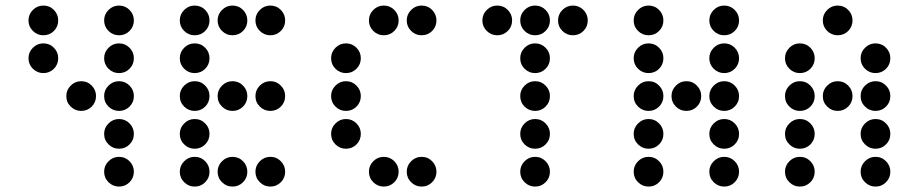

<svg xmlns="http://www.w3.org/2000/svg" viewBox="-20 -689 3321 694"><path d="M190.4 -615.2Q190.4 -592.8 174.8 -577.1Q159.2 -561.5 136.7 -561.5Q114.7 -561.5 98.9 -577.1Q83 -592.8 83 -615.2Q83 -637.2 98.9 -653.1Q114.7 -668.9 136.7 -668.9Q159.2 -668.9 174.8 -653.1Q190.4 -637.2 190.4 -615.2ZM463.9 -615.2Q463.9 -592.8 448.2 -577.1Q432.6 -561.5 410.2 -561.5Q388.2 -561.5 372.3 -577.1Q356.4 -592.8 356.4 -615.2Q356.4 -637.2 372.3 -653.1Q388.2 -668.9 410.2 -668.9Q432.6 -668.9 448.2 -653.1Q463.9 -637.2 463.9 -615.2ZM190.4 -478.5Q190.4 -456.1 174.8 -440.4Q159.2 -424.8 136.7 -424.8Q114.7 -424.8 98.9 -440.4Q83 -456.1 83 -478.5Q83 -500.5 98.9 -516.4Q114.7 -532.2 136.7 -532.2Q159.2 -532.2 174.8 -516.4Q190.4 -500.5 190.4 -478.5ZM463.9 -478.5Q463.9 -456.1 448.2 -440.4Q432.6 -424.8 410.2 -424.8Q388.2 -424.8 372.3 -440.4Q356.4 -456.1 356.4 -478.5Q356.4 -500.5 372.3 -516.4Q388.2 -532.2 410.2 -532.2Q432.6 -532.2 448.2 -516.4Q463.9 -500.5 463.9 -478.5ZM327.1 -341.8Q327.1 -319.3 311.5 -303.7Q295.9 -288.1 273.4 -288.1Q251.5 -288.1 235.6 -303.7Q219.7 -319.3 219.7 -341.8Q219.7 -363.8 235.6 -379.6Q251.5 -395.5 273.4 -395.5Q295.9 -395.5 311.5 -379.6Q327.1 -363.8 327.1 -341.8ZM463.9 -341.8Q463.9 -319.3 448.2 -303.7Q432.6 -288.1 410.2 -288.1Q388.2 -288.1 372.3 -303.7Q356.4 -319.3 356.4 -341.8Q356.4 -363.8 372.3 -379.6Q388.2 -395.5 410.2 -395.5Q432.6 -395.5 448.2 -379.6Q463.9 -363.8 463.9 -341.8ZM463.9 -205.1Q463.9 -182.6 448.2 -167Q432.6 -151.4 410.2 -151.4Q388.2 -151.4 372.3 -167Q356.4 -182.6 356.4 -205.1Q356.4 -227.1 372.3 -242.9Q388.2 -258.8 410.2 -258.8Q432.6 -258.8 448.2 -242.9Q463.9 -227.1 463.9 -205.1ZM463.9 -68.4Q463.9 -45.9 448.2 -30.3Q432.6 -14.6 410.2 -14.6Q388.2 -14.6 372.3 -30.3Q356.4 -45.9 356.4 -68.4Q356.4 -90.3 372.3 -106.2Q388.2 -122.1 410.2 -122.1Q432.6 -122.1 448.2 -106.2Q463.9 -90.3 463.9 -68.4Z M737.3 -615.2Q737.3 -592.8 721.7 -577.1Q706.1 -561.5 683.6 -561.5Q661.6 -561.5 645.8 -577.1Q629.9 -592.8 629.9 -615.2Q629.9 -637.2 645.8 -653.1Q661.6 -668.9 683.6 -668.9Q706.1 -668.9 721.7 -653.1Q737.3 -637.2 737.3 -615.2ZM874 -615.2Q874 -592.8 858.4 -577.1Q842.8 -561.5 820.3 -561.5Q798.3 -561.5 782.5 -577.1Q766.6 -592.8 766.6 -615.2Q766.6 -637.2 782.5 -653.1Q798.3 -668.9 820.3 -668.9Q842.8 -668.9 858.4 -653.1Q874 -637.2 874 -615.2ZM1010.7 -615.2Q1010.7 -592.8 995.1 -577.1Q979.5 -561.5 957 -561.5Q935.1 -561.5 919.2 -577.1Q903.3 -592.8 903.3 -615.2Q903.3 -637.2 919.2 -653.1Q935.1 -668.9 957 -668.9Q979.5 -668.9 995.1 -653.1Q1010.7 -637.2 1010.7 -615.2ZM737.3 -478.5Q737.3 -456.1 721.7 -440.4Q706.1 -424.8 683.6 -424.8Q661.6 -424.8 645.8 -440.4Q629.9 -456.1 629.9 -478.5Q629.9 -500.5 645.8 -516.4Q661.6 -532.2 683.6 -532.2Q706.1 -532.2 721.7 -516.4Q737.3 -500.5 737.3 -478.5ZM737.3 -341.8Q737.3 -319.3 721.7 -303.7Q706.1 -288.1 683.6 -288.1Q661.6 -288.1 645.8 -303.7Q629.9 -319.3 629.9 -341.8Q629.9 -363.8 645.8 -379.6Q661.6 -395.5 683.6 -395.5Q706.1 -395.5 721.7 -379.6Q737.3 -363.8 737.3 -341.8ZM874 -341.8Q874 -319.3 858.4 -303.7Q842.8 -288.1 820.3 -288.1Q798.3 -288.1 782.5 -303.7Q766.6 -319.3 766.6 -341.8Q766.6 -363.8 782.5 -379.6Q798.3 -395.5 820.3 -395.5Q842.8 -395.5 858.4 -379.6Q874 -363.8 874 -341.8ZM1010.7 -341.8Q1010.7 -319.3 995.1 -303.7Q979.5 -288.1 957 -288.1Q935.1 -288.1 919.2 -303.7Q903.3 -319.3 903.3 -341.8Q903.3 -363.8 919.2 -379.6Q935.1 -395.5 957 -395.5Q979.5 -395.5 995.1 -379.6Q1010.7 -363.8 1010.7 -341.8ZM737.3 -205.1Q737.3 -182.6 721.7 -167Q706.1 -151.4 683.6 -151.4Q661.6 -151.4 645.8 -167Q629.9 -182.6 629.9 -205.1Q629.9 -227.1 645.8 -242.9Q661.6 -258.8 683.6 -258.8Q706.1 -258.8 721.7 -242.9Q737.3 -227.1 737.3 -205.1ZM737.3 -68.4Q737.3 -45.9 721.7 -30.3Q706.1 -14.6 683.6 -14.6Q661.6 -14.6 645.8 -30.3Q629.9 -45.9 629.9 -68.4Q629.9 -90.3 645.8 -106.2Q661.6 -122.1 683.6 -122.1Q706.1 -122.1 721.7 -106.2Q737.3 -90.3 737.3 -68.4ZM874 -68.4Q874 -45.9 858.4 -30.3Q842.8 -14.6 820.3 -14.6Q798.3 -14.6 782.5 -30.3Q766.6 -45.9 766.6 -68.4Q766.6 -90.3 782.5 -106.2Q798.3 -122.1 820.3 -122.1Q842.8 -122.1 858.4 -106.2Q874 -90.3 874 -68.4ZM1010.7 -68.4Q1010.7 -45.9 995.1 -30.3Q979.5 -14.6 957 -14.6Q935.1 -14.6 919.2 -30.3Q903.3 -45.9 903.3 -68.4Q903.3 -90.3 919.2 -106.2Q935.1 -122.1 957 -122.1Q979.5 -122.1 995.1 -106.2Q1010.7 -90.3 1010.7 -68.4Z M1420.9 -615.2Q1420.9 -592.8 1405.3 -577.1Q1389.6 -561.5 1367.2 -561.5Q1345.2 -561.5 1329.3 -577.1Q1313.5 -592.8 1313.5 -615.2Q1313.5 -637.2 1329.3 -653.1Q1345.2 -668.9 1367.2 -668.9Q1389.6 -668.9 1405.3 -653.1Q1420.9 -637.2 1420.9 -615.2ZM1557.6 -615.2Q1557.6 -592.8 1542 -577.1Q1526.4 -561.5 1503.9 -561.5Q1481.9 -561.5 1466.1 -577.1Q1450.2 -592.8 1450.2 -615.2Q1450.2 -637.2 1466.1 -653.1Q1481.9 -668.9 1503.9 -668.9Q1526.4 -668.9 1542 -653.1Q1557.6 -637.2 1557.6 -615.2ZM1284.2 -478.5Q1284.2 -456.1 1268.6 -440.4Q1252.9 -424.8 1230.5 -424.8Q1208.5 -424.8 1192.6 -440.4Q1176.8 -456.1 1176.8 -478.5Q1176.8 -500.5 1192.6 -516.4Q1208.5 -532.2 1230.5 -532.2Q1252.9 -532.2 1268.6 -516.4Q1284.2 -500.5 1284.2 -478.5ZM1284.2 -341.8Q1284.2 -319.3 1268.6 -303.7Q1252.9 -288.1 1230.5 -288.1Q1208.5 -288.1 1192.6 -303.7Q1176.8 -319.3 1176.8 -341.8Q1176.8 -363.8 1192.6 -379.6Q1208.5 -395.5 1230.5 -395.5Q1252.9 -395.5 1268.6 -379.6Q1284.2 -363.8 1284.2 -341.8ZM1284.2 -205.1Q1284.2 -182.6 1268.6 -167Q1252.9 -151.4 1230.5 -151.4Q1208.5 -151.4 1192.6 -167Q1176.8 -182.6 1176.8 -205.1Q1176.8 -227.1 1192.6 -242.9Q1208.5 -258.8 1230.5 -258.8Q1252.9 -258.8 1268.6 -242.9Q1284.2 -227.1 1284.2 -205.1ZM1420.9 -68.4Q1420.9 -45.9 1405.3 -30.3Q1389.6 -14.6 1367.2 -14.6Q1345.2 -14.6 1329.3 -30.3Q1313.5 -45.9 1313.5 -68.4Q1313.5 -90.3 1329.3 -106.2Q1345.2 -122.1 1367.2 -122.1Q1389.6 -122.1 1405.3 -106.2Q1420.9 -90.3 1420.9 -68.4ZM1557.6 -68.4Q1557.6 -45.9 1542 -30.3Q1526.4 -14.6 1503.9 -14.6Q1481.9 -14.6 1466.1 -30.3Q1450.2 -45.9 1450.2 -68.4Q1450.2 -90.3 1466.1 -106.2Q1481.9 -122.1 1503.9 -122.1Q1526.4 -122.1 1542 -106.2Q1557.6 -90.3 1557.6 -68.4Z M1831.1 -615.2Q1831.1 -592.8 1815.4 -577.1Q1799.8 -561.5 1777.3 -561.5Q1755.4 -561.5 1739.5 -577.1Q1723.6 -592.8 1723.6 -615.2Q1723.6 -637.2 1739.5 -653.1Q1755.4 -668.9 1777.3 -668.9Q1799.8 -668.9 1815.4 -653.1Q1831.1 -637.2 1831.1 -615.2ZM1967.8 -615.2Q1967.8 -592.8 1952.1 -577.1Q1936.5 -561.5 1914.1 -561.5Q1892.1 -561.5 1876.2 -577.1Q1860.4 -592.8 1860.4 -615.2Q1860.4 -637.2 1876.2 -653.1Q1892.1 -668.9 1914.1 -668.9Q1936.5 -668.9 1952.1 -653.1Q1967.8 -637.2 1967.8 -615.2ZM2104.5 -615.2Q2104.5 -592.8 2088.9 -577.1Q2073.2 -561.5 2050.8 -561.5Q2028.8 -561.5 2012.9 -577.1Q1997.1 -592.8 1997.1 -615.2Q1997.1 -637.2 2012.9 -653.1Q2028.8 -668.9 2050.8 -668.9Q2073.2 -668.9 2088.9 -653.1Q2104.5 -637.2 2104.5 -615.2ZM1967.8 -478.5Q1967.8 -456.1 1952.1 -440.4Q1936.5 -424.8 1914.1 -424.8Q1892.1 -424.8 1876.2 -440.4Q1860.4 -456.1 1860.4 -478.5Q1860.4 -500.5 1876.2 -516.4Q1892.1 -532.2 1914.1 -532.2Q1936.5 -532.2 1952.1 -516.4Q1967.8 -500.5 1967.8 -478.5ZM1967.8 -341.8Q1967.8 -319.3 1952.1 -303.7Q1936.5 -288.1 1914.1 -288.1Q1892.1 -288.1 1876.2 -303.7Q1860.4 -319.3 1860.4 -341.8Q1860.4 -363.8 1876.2 -379.6Q1892.1 -395.5 1914.1 -395.5Q1936.5 -395.5 1952.1 -379.6Q1967.8 -363.8 1967.8 -341.8ZM1967.8 -205.1Q1967.8 -182.6 1952.1 -167Q1936.5 -151.4 1914.1 -151.4Q1892.1 -151.4 1876.2 -167Q1860.4 -182.6 1860.4 -205.1Q1860.4 -227.1 1876.2 -242.9Q1892.1 -258.8 1914.1 -258.8Q1936.5 -258.8 1952.1 -242.9Q1967.8 -227.1 1967.8 -205.1ZM1967.8 -68.4Q1967.8 -45.9 1952.1 -30.3Q1936.5 -14.6 1914.1 -14.6Q1892.1 -14.6 1876.2 -30.3Q1860.4 -45.9 1860.4 -68.4Q1860.4 -90.3 1876.2 -106.2Q1892.1 -122.1 1914.1 -122.1Q1936.5 -122.1 1952.1 -106.2Q1967.8 -90.3 1967.8 -68.4Z M2377.9 -615.2Q2377.9 -592.8 2362.3 -577.1Q2346.7 -561.5 2324.2 -561.5Q2302.2 -561.5 2286.4 -577.1Q2270.5 -592.8 2270.5 -615.2Q2270.5 -637.2 2286.4 -653.1Q2302.2 -668.9 2324.2 -668.9Q2346.7 -668.9 2362.3 -653.1Q2377.9 -637.2 2377.9 -615.2ZM2651.4 -615.2Q2651.4 -592.8 2635.7 -577.1Q2620.1 -561.5 2597.7 -561.5Q2575.7 -561.5 2559.8 -577.1Q2543.9 -592.8 2543.9 -615.2Q2543.9 -637.2 2559.8 -653.1Q2575.7 -668.9 2597.7 -668.9Q2620.1 -668.9 2635.7 -653.1Q2651.4 -637.2 2651.4 -615.2ZM2377.9 -478.5Q2377.9 -456.1 2362.3 -440.4Q2346.7 -424.8 2324.2 -424.8Q2302.2 -424.8 2286.4 -440.4Q2270.5 -456.1 2270.5 -478.5Q2270.5 -500.5 2286.4 -516.4Q2302.2 -532.2 2324.2 -532.2Q2346.7 -532.2 2362.3 -516.4Q2377.9 -500.5 2377.9 -478.5ZM2651.4 -478.5Q2651.4 -456.1 2635.7 -440.4Q2620.1 -424.8 2597.7 -424.8Q2575.7 -424.8 2559.8 -440.4Q2543.9 -456.1 2543.9 -478.5Q2543.9 -500.5 2559.8 -516.4Q2575.7 -532.2 2597.7 -532.2Q2620.1 -532.2 2635.7 -516.4Q2651.4 -500.5 2651.4 -478.5ZM2377.9 -341.8Q2377.9 -319.3 2362.3 -303.7Q2346.7 -288.1 2324.2 -288.1Q2302.2 -288.1 2286.4 -303.7Q2270.5 -319.3 2270.5 -341.8Q2270.5 -363.8 2286.4 -379.6Q2302.2 -395.5 2324.2 -395.5Q2346.7 -395.5 2362.3 -379.6Q2377.9 -363.8 2377.9 -341.8ZM2514.6 -341.8Q2514.6 -319.3 2499 -303.7Q2483.4 -288.1 2460.9 -288.1Q2439 -288.1 2423.1 -303.7Q2407.2 -319.3 2407.2 -341.8Q2407.2 -363.8 2423.1 -379.6Q2439 -395.5 2460.9 -395.5Q2483.4 -395.5 2499 -379.6Q2514.6 -363.8 2514.6 -341.8ZM2651.4 -341.8Q2651.4 -319.3 2635.7 -303.7Q2620.1 -288.1 2597.7 -288.1Q2575.7 -288.1 2559.8 -303.7Q2543.9 -319.3 2543.9 -341.8Q2543.9 -363.8 2559.8 -379.6Q2575.7 -395.5 2597.7 -395.5Q2620.1 -395.5 2635.7 -379.6Q2651.4 -363.8 2651.4 -341.8ZM2377.9 -205.1Q2377.9 -182.6 2362.3 -167Q2346.7 -151.4 2324.2 -151.4Q2302.2 -151.4 2286.4 -167Q2270.5 -182.6 2270.5 -205.1Q2270.5 -227.1 2286.4 -242.9Q2302.2 -258.8 2324.2 -258.8Q2346.7 -258.8 2362.3 -242.9Q2377.9 -227.1 2377.9 -205.1ZM2651.4 -205.1Q2651.4 -182.6 2635.7 -167Q2620.1 -151.4 2597.7 -151.4Q2575.7 -151.4 2559.8 -167Q2543.9 -182.6 2543.9 -205.1Q2543.9 -227.1 2559.8 -242.9Q2575.7 -258.8 2597.7 -258.8Q2620.1 -258.8 2635.7 -242.9Q2651.4 -227.1 2651.4 -205.1ZM2377.9 -68.4Q2377.9 -45.9 2362.3 -30.3Q2346.7 -14.6 2324.2 -14.6Q2302.2 -14.6 2286.4 -30.3Q2270.5 -45.9 2270.5 -68.4Q2270.5 -90.3 2286.4 -106.2Q2302.2 -122.1 2324.2 -122.1Q2346.7 -122.1 2362.3 -106.2Q2377.9 -90.3 2377.9 -68.4ZM2651.4 -68.4Q2651.4 -45.9 2635.7 -30.3Q2620.1 -14.6 2597.7 -14.6Q2575.7 -14.6 2559.8 -30.3Q2543.9 -45.9 2543.9 -68.4Q2543.9 -90.3 2559.8 -106.2Q2575.7 -122.1 2597.7 -122.1Q2620.1 -122.1 2635.7 -106.2Q2651.4 -90.3 2651.4 -68.4Z M3061.5 -615.2Q3061.5 -592.8 3045.9 -577.1Q3030.3 -561.5 3007.8 -561.5Q2985.8 -561.5 2970 -577.1Q2954.1 -592.8 2954.1 -615.2Q2954.1 -637.2 2970 -653.1Q2985.8 -668.9 3007.8 -668.9Q3030.3 -668.9 3045.9 -653.1Q3061.5 -637.2 3061.5 -615.2ZM2924.8 -478.5Q2924.8 -456.1 2909.2 -440.4Q2893.6 -424.8 2871.1 -424.8Q2849.1 -424.8 2833.3 -440.4Q2817.4 -456.1 2817.4 -478.5Q2817.4 -500.5 2833.3 -516.4Q2849.1 -532.2 2871.1 -532.2Q2893.6 -532.2 2909.2 -516.4Q2924.8 -500.5 2924.8 -478.5ZM3198.2 -478.5Q3198.2 -456.1 3182.6 -440.4Q3167 -424.8 3144.5 -424.8Q3122.6 -424.8 3106.7 -440.4Q3090.8 -456.1 3090.8 -478.5Q3090.8 -500.5 3106.7 -516.4Q3122.6 -532.2 3144.5 -532.2Q3167 -532.2 3182.6 -516.4Q3198.2 -500.5 3198.2 -478.5ZM2924.8 -341.8Q2924.8 -319.3 2909.2 -303.7Q2893.6 -288.1 2871.1 -288.1Q2849.1 -288.1 2833.3 -303.7Q2817.4 -319.3 2817.4 -341.8Q2817.4 -363.8 2833.3 -379.6Q2849.1 -395.5 2871.1 -395.5Q2893.6 -395.5 2909.2 -379.6Q2924.8 -363.8 2924.8 -341.8ZM3061.5 -341.8Q3061.5 -319.3 3045.9 -303.7Q3030.3 -288.1 3007.8 -288.1Q2985.8 -288.1 2970 -303.7Q2954.1 -319.3 2954.1 -341.8Q2954.1 -363.8 2970 -379.6Q2985.8 -395.5 3007.8 -395.5Q3030.3 -395.5 3045.9 -379.6Q3061.5 -363.8 3061.5 -341.8ZM3198.2 -341.8Q3198.2 -319.3 3182.6 -303.7Q3167 -288.1 3144.5 -288.1Q3122.6 -288.1 3106.7 -303.7Q3090.8 -319.3 3090.8 -341.8Q3090.8 -363.8 3106.7 -379.6Q3122.6 -395.5 3144.5 -395.5Q3167 -395.5 3182.6 -379.6Q3198.2 -363.8 3198.2 -341.8ZM2924.8 -205.1Q2924.8 -182.6 2909.2 -167Q2893.6 -151.4 2871.1 -151.4Q2849.1 -151.4 2833.3 -167Q2817.4 -182.6 2817.4 -205.1Q2817.4 -227.1 2833.3 -242.9Q2849.1 -258.8 2871.1 -258.8Q2893.6 -258.8 2909.2 -242.9Q2924.8 -227.1 2924.8 -205.1ZM3198.2 -205.1Q3198.2 -182.6 3182.6 -167Q3167 -151.4 3144.5 -151.4Q3122.6 -151.4 3106.7 -167Q3090.8 -182.6 3090.8 -205.1Q3090.8 -227.1 3106.7 -242.9Q3122.6 -258.8 3144.5 -258.8Q3167 -258.8 3182.6 -242.9Q3198.2 -227.1 3198.2 -205.1ZM2924.8 -68.4Q2924.8 -45.9 2909.2 -30.3Q2893.6 -14.6 2871.1 -14.6Q2849.1 -14.6 2833.3 -30.3Q2817.4 -45.9 2817.4 -68.4Q2817.4 -90.3 2833.3 -106.2Q2849.1 -122.1 2871.1 -122.1Q2893.6 -122.1 2909.2 -106.2Q2924.8 -90.3 2924.8 -68.4ZM3198.2 -68.4Q3198.2 -45.9 3182.6 -30.3Q3167 -14.6 3144.5 -14.6Q3122.6 -14.6 3106.7 -30.3Q3090.8 -45.9 3090.8 -68.4Q3090.8 -90.3 3106.7 -106.2Q3122.6 -122.1 3144.5 -122.1Q3167 -122.1 3182.6 -106.2Q3198.2 -90.3 3198.2 -68.4Z"/></svg>

Font: DatDot
Style: Regular
Weight: 400
Designer: GGBot
Version: 1.00